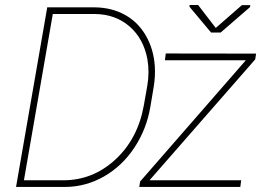

<svg xmlns="http://www.w3.org/2000/svg" viewBox="-20 -740 1048 760"><path d="M356 -710.9Q422.4 -710 474.6 -681.2Q526.9 -652.3 557.6 -598.6Q588.4 -544.9 592.8 -478Q595.2 -437 588.4 -396L575.2 -317.4Q560.1 -228 511.7 -155.3Q463.4 -82.5 391.6 -41.5Q319.8 -0.5 238.3 0H43.5L167 -710.9ZM189 -684.6 74.7 -26.4H230.5Q347.7 -26.4 436.8 -108.6Q525.9 -190.9 549.3 -322.8L563 -400.4Q572.3 -454.6 563.5 -505.4Q548.3 -586.9 493.2 -635Q438 -683.1 357.4 -684.6ZM571.8 -26.4H934.6L931.2 0H531.2L534.7 -21.5L953.1 -501.5H632.8L636.2 -528.3L993.7 -527.8L990.2 -504.9ZM834 -629.4 937.5 -719.7H970.7L969.7 -711.9L853.5 -611.3H815.4L730 -713.4L730.5 -720.2H764.2Z"/></svg>

Font: Roboto Thin
Style: Italic
Weight: 250
Italic angle: -12°
Designer: Google
Version: Version 2.134; 2016